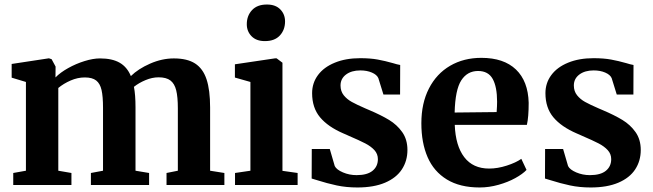

<svg xmlns="http://www.w3.org/2000/svg" viewBox="-20 -817 2884 848"><path d="M38.5 0V-53L94.5 -63V-455L31.5 -474V-534.5L196 -559.5L208 -555.5L225.5 -523L225 -475Q246.5 -497 281 -516.2Q315.5 -535.5 353.2 -547.2Q391 -559 421.5 -559Q475.5 -559 508.5 -540Q541.5 -521 558 -481Q590.5 -513 643 -536Q695.5 -559 748 -559Q807 -559 841.8 -536.5Q876.5 -514 892.2 -466.8Q908 -419.5 908 -342V-63L971 -53V0H715.5V-53L765.5 -63V-338.5Q765.5 -389 758.2 -418.2Q751 -447.5 732.8 -461.5Q714.5 -475.5 680.5 -475.5Q652 -475.5 622.8 -463.2Q593.5 -451 571.5 -433.5Q578.5 -398.5 578.5 -343V-63L638.5 -53V0H381.5V-53L435 -63V-341Q435 -391 428.5 -419.5Q422 -448 404.8 -461.5Q387.5 -475 354.5 -475Q323 -475 292 -461.5Q261 -448 237.5 -428.5V-63L295.5 -53V0Z M1018 -53 1086 -63V-455L1017.5 -474.5V-533L1196 -559.5H1201.5L1227.5 -540V-62.5L1294.5 -53V0H1018ZM1149.5 -635.5Q1112 -635.5 1091 -657Q1070 -678.5 1070 -710Q1070 -747.5 1093 -772.2Q1116 -797 1158.5 -797H1159.5Q1197 -797 1218 -775.5Q1239 -754 1239 -722.5Q1239 -685 1216 -660.2Q1193 -635.5 1150.5 -635.5Z M1458.5 -83.5Q1466.5 -67.5 1494.8 -55.5Q1523 -43.5 1555 -43.5Q1602 -43.5 1625.5 -62.8Q1649 -82 1649 -114Q1649 -137 1633.8 -153.8Q1618.5 -170.5 1593.5 -183.5Q1568.5 -196.5 1518.5 -218Q1514 -220 1508.8 -222.5Q1503.5 -225 1497 -227.5Q1428.5 -257 1393.5 -299Q1358.5 -341 1358.5 -405.5Q1358.5 -450.5 1384.5 -485.5Q1410.5 -520.5 1458.8 -540.2Q1507 -560 1571 -560Q1615.5 -560 1648.2 -554Q1681 -548 1716 -538Q1733 -532.5 1747.5 -530L1747 -399.5H1673.5L1651 -472Q1644.5 -487 1622.5 -496.5Q1600.5 -506 1571.5 -506Q1532.5 -506 1508.2 -487.8Q1484 -469.5 1484 -439.5Q1484 -414 1498.2 -396.2Q1512.5 -378.5 1533.8 -366.8Q1555 -355 1593 -338.5L1610.5 -331Q1663.5 -308.5 1698.5 -287.2Q1733.5 -266 1756.5 -233.5Q1779.5 -201 1779.5 -154.5Q1779.5 -106.5 1755 -69Q1730.5 -31.5 1680.8 -10.2Q1631 11 1558.5 11Q1509.5 11 1467.2 2Q1425 -7 1379.5 -21.5Q1363 -27 1356.5 -28.5L1357 -159H1436.5Z M1841 -272.5Q1841 -361 1874.5 -426.2Q1908 -491.5 1968 -526.5Q2028 -561.5 2106 -561.5Q2205 -561.5 2258.8 -510Q2312.5 -458.5 2315 -363Q2315 -299 2307 -265.5H1988.5Q1992 -173 2030.5 -122.8Q2069 -72.5 2140.5 -72.5Q2177.5 -72.5 2218 -85.5Q2258.5 -98.5 2282.5 -115.5L2305.5 -66.5Q2288.5 -48.5 2256 -30.5Q2223.5 -12.5 2181.8 -0.8Q2140 11 2098.5 11Q2011.5 11 1953.8 -24.2Q1896 -59.5 1868.5 -123Q1841 -186.5 1841 -272.5ZM2173.5 -322Q2175.5 -350 2175.5 -367.5Q2175.5 -433.5 2156 -468.5Q2136.5 -503.5 2091.5 -503.5Q2044 -503.5 2017.2 -462Q1990.5 -420.5 1988 -320Z M2489 -83.5Q2497 -67.5 2525.2 -55.5Q2553.5 -43.5 2585.5 -43.5Q2632.5 -43.5 2656 -62.8Q2679.5 -82 2679.5 -114Q2679.5 -137 2664.2 -153.8Q2649 -170.5 2624 -183.5Q2599 -196.5 2549 -218Q2544.5 -220 2539.2 -222.5Q2534 -225 2527.5 -227.5Q2459 -257 2424 -299Q2389 -341 2389 -405.5Q2389 -450.5 2415 -485.5Q2441 -520.5 2489.2 -540.2Q2537.5 -560 2601.5 -560Q2646 -560 2678.8 -554Q2711.5 -548 2746.5 -538Q2763.5 -532.5 2778 -530L2777.5 -399.5H2704L2681.5 -472Q2675 -487 2653 -496.5Q2631 -506 2602 -506Q2563 -506 2538.8 -487.8Q2514.5 -469.5 2514.5 -439.5Q2514.5 -414 2528.8 -396.2Q2543 -378.5 2564.2 -366.8Q2585.5 -355 2623.5 -338.5L2641 -331Q2694 -308.5 2729 -287.2Q2764 -266 2787 -233.5Q2810 -201 2810 -154.5Q2810 -106.5 2785.5 -69Q2761 -31.5 2711.2 -10.2Q2661.5 11 2589 11Q2540 11 2497.8 2Q2455.5 -7 2410 -21.5Q2393.5 -27 2387 -28.5L2387.5 -159H2467Z"/></svg>

Font: Merriweather Text
Style: Bold
Weight: 700
Designer: Eben Sorkin
Foundry: Eben Sorkin
Version: Version 2.100